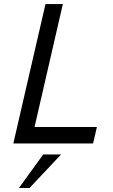

<svg xmlns="http://www.w3.org/2000/svg" viewBox="-20 -710 561 950"><path d="M45.9 0 205.1 -689.9H291L150.9 -81.5H459.5L440.4 0ZM73.7 220.2 193.8 54.2H282.2L126 220.2Z"/></svg>

Font: HK Grotesk Medium Legacy Italic
Style: Regular
Weight: 500
Italic angle: -13°
Designer: Alfredo Marco Pradil
Foundry: Hanken Design Co.
Version: Version 2.022;PS 002.022;hotconv 1.0.88;makeotf.lib2.5.64775